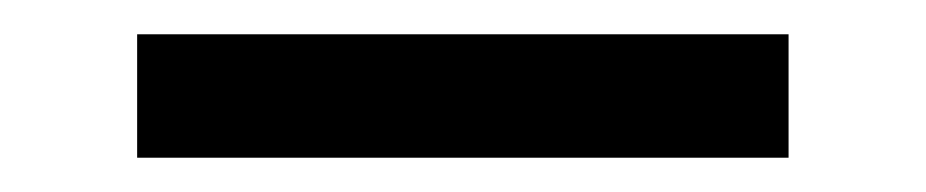

<svg xmlns="http://www.w3.org/2000/svg" viewBox="-20 -421 540 112"><path d="M60 -329V-401H440V-329Z"/></svg>

Font: Iosevka SS01
Style: Regular
Weight: 400
Monospace: yes
Designer: Belleve Invis
Foundry: Belleve Invis
Version: 2.3.3; ttfautohint (v1.8.3)